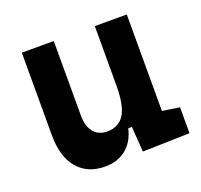

<svg xmlns="http://www.w3.org/2000/svg" viewBox="-98 -628 782 747"><g transform="rotate(-20 293.0 -254.5)"><path d="M217.8 9.8Q144 9.8 103.5 -38.8Q63 -87.4 63 -175.8V-517.6H195.3V-208.5Q195.3 -164.1 215.6 -139.9Q235.8 -115.7 271.5 -115.7Q317.9 -115.7 341.6 -151.6Q365.2 -187.5 365.2 -272V-517.6H497.6V-118.2L568.8 -107.4V0L374 4.9L366.7 -99.6H351.6Q339.4 -46.9 304.2 -18.6Q269 9.8 217.8 9.8Z"/></g></svg>

Font: CaskaydiaMono NF
Style: Bold
Weight: 700
Designer: Aaron Bell
Foundry: Saja Typeworks
Version: Version 2111.001; ttfautohint (v1.8.4);Nerd Fonts 3.1.1